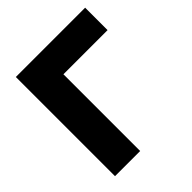

<svg xmlns="http://www.w3.org/2000/svg" viewBox="-190 -822 950 950"><g transform="rotate(-45 285.0 -347.0)"><path d="M71 0V-694H556V-537H247V0Z"/></g></svg>

Font: Cantarell Extra Bold
Style: Regular
Weight: 800
Designer: Dave Crossland, Nikolaus Waxweiler, Florian Fecher, Jacques Le Bailly, Eben Sorkin, Alexei Vanyashin, Alexios Zavras, Em
Version: Version 0.303